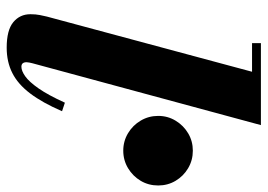

<svg xmlns="http://www.w3.org/2000/svg" viewBox="-133 -657 800 574"><g transform="rotate(90 267.0 -370.0)"><path d="M122.5 10Q70 10 46.2 -9.8Q22.5 -29.5 22.5 -61Q22.5 -77 25 -89.2Q27.5 -101.5 29.5 -110L194.5 -723.5H109V-750H354L169 -66.5Q168 -62 167 -57.5Q166 -53 166 -49.5Q166 -34 179.5 -34Q192 -34 208.2 -45.5Q224.5 -57 244.2 -85.2Q264 -113.5 287 -164L312.5 -155.5Q287 -96.5 259.2 -60Q231.5 -23.5 198.2 -6.8Q165 10 122.5 10ZM430.5 -338.5Q402 -338.5 378.2 -352.8Q354.5 -367 340.5 -390.8Q326.5 -414.5 326.5 -443Q326.5 -471.5 340.8 -495Q355 -518.5 378.5 -532.5Q402 -546.5 430.5 -546.5Q459 -546.5 482.8 -532.5Q506.5 -518.5 520.5 -495Q534.5 -471.5 534.5 -443Q534.5 -414 520.5 -390.5Q506.5 -367 482.8 -352.8Q459 -338.5 430.5 -338.5Z"/></g></svg>

Font: Bodoni Moda 9pt ExtraBold
Style: Italic
Weight: 800
Italic angle: -13°
Designer: Owen Earl
Foundry: indestructible type
Version: Version 2.004